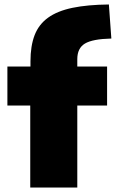

<svg xmlns="http://www.w3.org/2000/svg" viewBox="-20 -837 517 857"><path d="M115 -366H13V-540H116V-563Q116 -632 134.5 -680Q153 -728 194.5 -758Q236 -788 303 -802Q370 -816 466 -817L477 -665Q393 -663 359 -642.5Q325 -622 325 -573V-540H458V-366H325V0H115Z"/></svg>

Font: Encode Sans Narrow
Style: Black
Weight: 900
Designer: Pablo Impallari, Andres Torresi
Foundry: Pablo Impallari, Andres Torresi
Version: Version 1.000; ttfautohint (v1.00) -l 8 -r 50 -G 200 -x 14 -